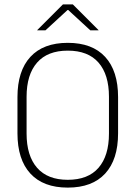

<svg xmlns="http://www.w3.org/2000/svg" viewBox="-20 -844 617 874"><path d="M288.5 10Q177 10 118.2 -54Q59.5 -118 59.5 -237V-402Q59.5 -521 118.2 -585Q177 -649 288.5 -649Q400 -649 458.8 -585Q517.5 -521 517.5 -402V-237Q517.5 -118 458.8 -54Q400 10 288.5 10ZM288.5 -25.5Q381 -25.5 428.5 -80.2Q476 -135 476 -236V-403.5Q476 -504.5 428.5 -559Q381 -613.5 288.5 -613.5Q196.5 -613.5 148.8 -559Q101 -504.5 101 -403.5V-236Q101 -135 148.8 -80.2Q196.5 -25.5 288.5 -25.5ZM266.5 -824H311.5L428.5 -707V-706H391L290.5 -798.5H287.5L187 -706H149.5V-707Z"/></svg>

Font: Anek Gurmukhi Medium ExtraLight
Style: Regular
Weight: 250
Version: Version 1.003